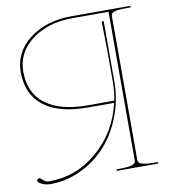

<svg xmlns="http://www.w3.org/2000/svg" viewBox="-85 -832 800 911"><g transform="rotate(-10 315.0 -376.5)"><path d="M460 -419.9V-560.5L457.5 -710H467.3V-419.9Q467.3 -333 437 -253.9Q406.7 -174.8 355.5 -117.7Q304.2 -60.5 233.2 -26.6Q162.1 7.3 84.5 7.3Q52.7 7.3 29.3 -10.7Q24.9 -13.7 24.9 -18.6Q24.9 -21.5 27.3 -24.9Q30.3 -29.3 35.6 -29.3Q39.1 -29.3 42.5 -26.9Q44.9 -24.9 49.1 -21.5Q53.2 -18.1 55.2 -16.4Q57.1 -14.6 60.5 -12.5Q64 -10.3 66.7 -9.3Q69.3 -8.3 73.2 -7.6Q77.1 -6.8 82 -6.8Q213.4 -6.8 315.4 -95.2Q417.5 -183.6 448.7 -319.8H322.3Q183.6 -319.8 110.6 -376.2Q37.6 -432.6 37.6 -540Q37.6 -635.7 117.9 -697.8Q198.2 -759.8 322.3 -759.8H605V-752.4H585Q539.1 -752.4 524.4 -746.6Q509.8 -740.7 509.8 -727.5V-35.2Q509.8 -26.4 513.9 -21Q518.1 -15.6 535.4 -11.5Q552.7 -7.3 585 -7.3H605V0H404.8V-7.3H422.4Q454.6 -7.3 471.9 -11.5Q489.3 -15.6 493.4 -21Q497.6 -26.4 497.6 -35.2V-750H324.2Q204.6 -750 127.2 -690.9Q49.8 -631.8 49.8 -540Q49.8 -437.5 120.1 -383.8Q190.4 -330.1 324.2 -330.1H451.2Q460 -373 460 -419.9Z"/></g></svg>

Font: ZnikomitNo25
Style: Regular
Weight: 100
Designer: gluk
Foundry: gluk
Version: Version 0.56